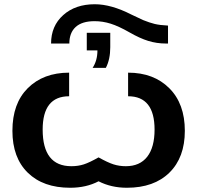

<svg xmlns="http://www.w3.org/2000/svg" viewBox="-20 -884 941 914"><path d="M449.2 -21Q390.6 9.8 314 9.8Q185.5 9.8 112.3 -61.8Q39.1 -133.3 39.1 -261.2Q39.1 -391.1 111.8 -463.9Q186 -538.1 309.1 -538.1V-425.8Q183.1 -425.8 183.1 -267.1Q183.1 -92.8 319.8 -92.8Q352.1 -92.8 379.2 -101.6Q406.2 -110.4 449.2 -134.8Q492.7 -110.4 520.3 -101.6Q547.9 -92.8 579.1 -92.8Q645.5 -92.8 680.7 -137.7Q715.8 -182.6 715.8 -267.1Q715.8 -425.8 589.8 -425.8V-538.1Q711.9 -538.1 786.1 -463.9Q859.9 -390.1 859.9 -261.2Q859.9 -134.3 786.6 -62.3Q713.4 9.8 584 9.8Q509.3 9.8 449.2 -21ZM779.8 -762.2V-676.8H770Q726.1 -676.8 685.8 -689.2Q645.5 -701.7 596.2 -730Q544.9 -759.3 507.1 -771.2Q469.2 -783.2 430.2 -783.2Q370.6 -783.2 340.3 -755.6Q310.1 -728 310.1 -676.8H223.1Q223.1 -760.3 280.8 -812Q338.4 -863.8 431.2 -863.8Q509.3 -863.8 605 -814.9L662.1 -788.1Q692.4 -775.9 716.6 -770Q740.7 -764.2 779.8 -762.2ZM483.9 -561H420.9Q443.8 -595.7 443.8 -644H393.1V-728H504.9V-659.2Q504.9 -601.1 483.9 -561Z"/></svg>

Font: Libra Sans Modern
Style: Bold
Weight: 700
Foundry: Stefan Peev, Context Ltd
Version: Version 1.000